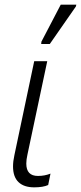

<svg xmlns="http://www.w3.org/2000/svg" viewBox="-20 -795 348 825"><path d="M127 10Q83 10 59.5 -12.5Q36 -35 36 -80Q36 -102 42 -129L127 -532H183L98 -131Q93 -109 93 -92Q93 -39 143 -39Q172 -39 197 -49L187 0Q176 5 161 7.5Q146 10 127 10ZM157 -606 158 -616 241 -775H308L306 -767L194 -606Z"/></svg>

Font: Noto Sans SemiCondensed Light
Style: Italic
Weight: 300
Width: 4
Italic angle: -12°
Designer: Monotype Design Team
Foundry: Monotype Imaging Inc.
Version: Version 2.013; ttfautohint (v1.8.4.7-5d5b)